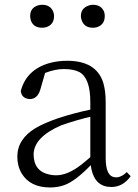

<svg xmlns="http://www.w3.org/2000/svg" viewBox="-20 -784 589 817"><path d="M375 -666Q339.8 -666 328.1 -696.3Q324.2 -706.1 324.2 -715.8Q324.2 -748 355.5 -759.8Q365.2 -763.7 375 -763.7Q410.2 -763.7 422.9 -734.4Q425.8 -724.6 425.8 -715.8Q425.8 -678.7 391.6 -668Q383.8 -666 375 -666ZM159.2 -666Q122.1 -666 111.3 -697.3Q108.4 -707 108.4 -715.8Q108.4 -750 140.6 -760.7Q150.4 -763.7 159.2 -763.7Q193.4 -763.7 206.1 -735.4Q210 -725.6 210 -715.8Q210 -678.7 175.8 -668Q167 -666 159.2 -666ZM364.3 -115.2V-287.1Q305.7 -273.4 241.2 -251Q125 -201.2 123 -127.9Q123 -54.7 191.4 -41Q204.1 -38.1 218.8 -38.1Q267.6 -38.1 324.2 -82Q341.8 -95.7 364.3 -115.2ZM519.5 -51.8 536.1 -34.2Q502.9 11.7 454.1 11.7Q385.7 11.7 369.1 -63.5Q367.2 -72.3 366.2 -81.1Q298.8 -11.7 252.9 3.9Q225.6 13.7 193.4 13.7Q108.4 13.7 72.3 -45.9Q53.7 -77.1 53.7 -117.2Q53.7 -192.4 131.8 -239.3Q168.9 -260.7 225.6 -280.3Q293 -302.7 364.3 -317.4V-349.6Q364.3 -452.1 317.4 -477.5Q293 -490.2 251 -490.2Q214.8 -490.2 171.9 -473.6L151.4 -402.3Q139.6 -363.3 107.4 -362.3Q72.3 -364.3 68.4 -396.5Q91.8 -487.3 190.4 -515.6Q225.6 -525.4 265.6 -525.4Q388.7 -525.4 418.9 -433.6Q429.7 -398.4 429.7 -349.6V-112.3Q429.7 -37.1 464.8 -30.3Q469.7 -29.3 475.6 -29.3Q498 -30.3 519.5 -51.8Z"/></svg>

Font: GenYoMin JP Light
Style: Regular
Weight: 300
Version: Version 1.001;PS 1;hotconv 16.6.51;makeotf.lib2.5.65220 DEVE